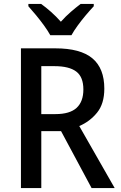

<svg xmlns="http://www.w3.org/2000/svg" viewBox="-20 -961 616 981"><path d="M263 -714Q391 -714 452 -663Q513 -612 513 -508Q513 -431 476 -385.5Q439 -340 385 -317L566 0H448L292 -291H191V0H87V-714ZM258 -623H191V-378H263Q337 -378 371.5 -410Q406 -442 406 -504Q406 -568 369.5 -595.5Q333 -623 258 -623ZM237 -781Q225 -803 205.5 -830Q186 -857 164.5 -883Q143 -909 125 -929V-941H190Q214 -924 240.5 -900.5Q267 -877 291 -850Q316 -878 341.5 -900Q367 -922 392 -941H459V-929Q441 -910 419 -884Q397 -858 377 -830.5Q357 -803 345 -781Z"/></svg>

Font: Noto Sans Malayalam SemiCondensed Medium
Style: Regular
Weight: 500
Width: 4
Designer: Jelle Bosma - Monotype Design Team
Foundry: Monotype Imaging Inc.
Version: Version 2.104; ttfautohint (v1.8.4.7-5d5b)